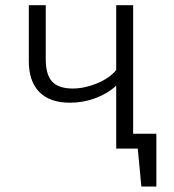

<svg xmlns="http://www.w3.org/2000/svg" viewBox="-20 -558 655 721"><path d="M480 -55.9H567.2V142.6H510.8L497.4 0H416.4V-236.4Q384.6 -206.7 338.7 -189.5Q292.8 -172.3 242.6 -172.3Q166.7 -172.3 127.4 -212.8Q88.2 -253.3 88.2 -328.2V-538.5H151.8V-335.4Q151.8 -277.4 175.9 -251.5Q200 -225.6 252.8 -225.6Q296.9 -225.6 343.6 -244.6Q390.3 -263.6 416.4 -294.9V-538.5H480Z"/></svg>

Font: Fira Code Fixed Light
Style: Regular
Weight: 300
Monospace: yes
Designer: Carrois Corporate, Edenspiekermann AG, Nikita Prokopov
Foundry: Carrois Corporate, Edenspiekermann AG, Nikita Prokopov
Version: Version 5.002